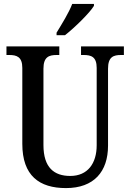

<svg xmlns="http://www.w3.org/2000/svg" viewBox="-20 -951 666 981"><path d="M269 -784V-771H312C363 -811 439 -886 460 -921V-931H349C332 -886 297 -830 269 -784ZM317 10C460 10 532 -74 532 -207V-600C532 -661 560 -670 599 -670H613V-714H394V-670H407C446 -670 474 -661 474 -604V-209C474 -116 428 -52 339 -52C257 -52 202 -94 202 -210V-600C202 -661 231 -670 270 -670H283V-714H13V-670H27C65 -670 94 -661 94 -604V-216C94 -53 181 10 317 10Z"/></svg>

Font: Noto Serif Devanagari Condensed Medium
Style: Regular
Weight: 500
Width: 3
Designer: Universal Thirst, Indian Type Foundry and the Monotype Design Team
Foundry: Monotype Imaging Inc.
Version: Version 2.004